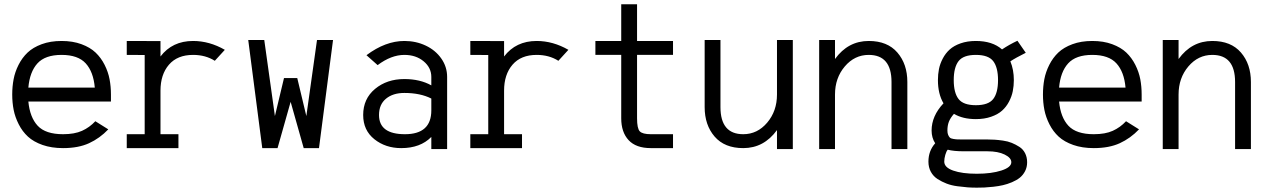

<svg xmlns="http://www.w3.org/2000/svg" viewBox="-20 -678 5873 889"><path d="M111.3 -272.5H418.9Q412.6 -345.2 377 -384.5Q341.3 -423.8 265.1 -423.8Q189 -423.8 153.3 -384.5Q117.7 -345.2 111.3 -272.5ZM111.3 -208Q118.2 -134.8 154.5 -95.7Q190.9 -56.6 272 -56.6Q325.2 -56.6 359.9 -72.3Q394.5 -87.9 421.4 -116.7L481.4 -79.1Q441.9 -37.6 392.3 -14.9Q342.8 7.8 272 7.8Q218.8 7.8 177 -6.8Q135.3 -21.5 109.4 -45.4Q83.5 -69.3 66.7 -102.5Q49.8 -135.7 43.2 -169.4Q36.6 -203.1 36.6 -240.2Q36.6 -277.3 43 -311Q49.3 -344.7 65.9 -377.7Q82.5 -410.6 107.7 -434.6Q132.8 -458.5 173.1 -473.4Q213.4 -488.3 265.1 -488.3Q316.9 -488.3 357.2 -473.4Q397.5 -458.5 422.6 -434.6Q447.8 -410.6 464.4 -377.7Q481 -344.7 487.3 -311Q493.7 -277.3 493.7 -240.2V-208Z M974.6 -396.5Q931.6 -423.8 874 -423.8Q801.3 -423.8 762.2 -378.4Q723.1 -333 723.1 -258.3V-56.6H806.2V7.8H566.9V-56.6H649.9V-423.3L566.9 -423.8V-488.3L723.1 -487.8V-416.5Q777.8 -488.3 874 -488.3Q949.7 -488.3 1021 -447.3Z M1447.8 -492.7H1522L1457 7.8H1386.2L1325.7 -206.5L1265.1 7.8H1194.3L1129.4 -492.7H1203.6L1252.9 -140.6L1294.9 -316.4H1356.4L1398.4 -140.6Z M2050.3 -321.8V12.2H1977.1V-43.9Q1926.3 7.8 1837.9 7.8Q1765.1 7.8 1713.4 -33.4Q1661.6 -74.7 1661.6 -145.5Q1661.6 -220.7 1716.6 -266.4Q1771.5 -312 1852.1 -312Q1924.8 -312 1977.1 -282.7V-321.8Q1977.1 -364.7 1941.4 -394.3Q1905.8 -423.8 1852.5 -423.8Q1791.5 -423.8 1728.5 -376.5L1676.8 -422.4Q1764.6 -488.3 1852.5 -488.3Q1905.8 -488.3 1950.9 -467Q1996.1 -445.8 2023.2 -407.2Q2050.3 -368.7 2050.3 -321.8ZM1855 -56.6Q1977.1 -56.6 1977.1 -167V-221.7Q1926.3 -247.6 1852.1 -247.6Q1799.3 -247.6 1767.1 -220.9Q1734.9 -194.3 1734.9 -145.5Q1734.9 -56.6 1855 -56.6Z M2565.4 -396.5Q2522.5 -423.8 2464.8 -423.8Q2392.1 -423.8 2353 -378.4Q2314 -333 2314 -258.3V-56.6H2397V7.8H2157.7V-56.6H2240.7V-423.3L2157.7 -423.8V-488.3L2314 -487.8V-416.5Q2368.7 -488.3 2464.8 -488.3Q2540.5 -488.3 2611.8 -447.3Z M2856.4 -658.2H2929.7V-488.3H3096.2V-423.8H2929.7V-130.4Q2929.7 -83.5 2942.1 -70.1Q2954.6 -56.6 2993.7 -56.6H3096.2V7.8H2993.7Q2924.8 7.8 2890.6 -29.1Q2856.4 -65.9 2856.4 -130.4V-423.8H2736.8V-488.3H2856.4Z M3650.9 12.2H3577.6V-75.7Q3517.1 7.8 3421.4 7.8Q3335 7.8 3288.8 -45.7Q3242.7 -99.1 3242.7 -182.1V-492.7H3315.9V-182.1Q3315.9 -56.6 3421.4 -56.6Q3486.8 -56.6 3532.2 -110.1Q3577.6 -163.6 3577.6 -240.2V-492.7H3650.9Z M3772.9 -492.7H3846.2V-404.8Q3906.7 -488.3 4002.4 -488.3Q4088.9 -488.3 4135 -434.8Q4181.2 -381.3 4181.2 -298.3V12.2H4107.9V-298.3Q4107.9 -423.8 4002.4 -423.8Q3937 -423.8 3891.6 -370.4Q3846.2 -316.9 3846.2 -240.2V12.2H3772.9Z M4366.7 -73.7Q4366.7 -61.5 4370.1 -53.5Q4373.5 -45.4 4377.9 -41Q4382.3 -36.6 4394 -34.7Q4405.8 -32.7 4414.6 -32.5Q4423.3 -32.2 4443.8 -32.2H4551.8Q4568.8 -32.2 4584.7 -31.2Q4600.6 -30.3 4623.5 -27.1Q4646.5 -23.9 4664.8 -16.4Q4683.1 -8.8 4700 2Q4716.8 12.7 4726.3 31.2Q4735.8 49.8 4735.8 73.2Q4735.8 96.2 4726.3 114.5Q4716.8 132.8 4701.9 144.8Q4687 156.7 4665.5 165.8Q4644 174.8 4623.8 179.4Q4603.5 184.1 4578.9 186.8Q4554.2 189.5 4537.6 190.2Q4521 190.9 4502.9 190.9Q4480.5 190.9 4460.4 189.5Q4440.4 188 4412.8 184.3Q4385.3 180.7 4363 172.1Q4340.8 163.6 4321 150.9Q4301.3 138.2 4290 117.4Q4278.8 96.7 4278.8 70.3Q4278.8 20.5 4310.1 -14.6Q4293.5 -40 4293.5 -73.7Q4293.5 -141.1 4348.6 -199.7Q4322.8 -243.2 4322.8 -307.1Q4322.8 -334 4327.6 -358.4Q4332.5 -382.8 4345.2 -407Q4357.9 -431.2 4377.2 -448.7Q4396.5 -466.3 4427.7 -477.3Q4459 -488.3 4498.5 -488.3Q4575.2 -488.3 4619.6 -449.2Q4653.3 -471.7 4690.9 -489.3L4729.5 -433.6Q4681.6 -409.7 4658.2 -394Q4674.3 -355 4674.3 -307.1Q4674.3 -280.3 4669.4 -255.9Q4664.6 -231.4 4651.9 -207.3Q4639.2 -183.1 4619.9 -165.8Q4600.6 -148.4 4569.3 -137.5Q4538.1 -126.5 4498.5 -126.5Q4438 -126.5 4397 -150.9Q4379.9 -131.3 4373.3 -113.8Q4366.7 -96.2 4366.7 -73.7ZM4418.2 -394.8Q4396 -365.7 4396 -307.1Q4396 -248.5 4418.2 -219.7Q4440.4 -190.9 4498.5 -190.9Q4556.6 -190.9 4578.9 -219.7Q4601.1 -248.5 4601.1 -307.1Q4601.1 -365.7 4578.9 -394.8Q4556.6 -423.8 4498.5 -423.8Q4440.4 -423.8 4418.2 -394.8ZM4368.2 15.1Q4361.8 22 4356.9 39.1Q4352.1 56.2 4352.1 70.3Q4352.1 97.2 4393.3 111.8Q4434.6 126.5 4502.9 126.5Q4570.3 126.5 4616.5 111.6Q4662.6 96.7 4662.6 73.2Q4662.6 52.7 4631.8 37.6Q4601.1 22.5 4551.8 22.5H4443.8Q4395 22.5 4368.2 15.1Z M4883.8 -272.5H5191.4Q5185.1 -345.2 5149.4 -384.5Q5113.8 -423.8 5037.6 -423.8Q4961.4 -423.8 4925.8 -384.5Q4890.1 -345.2 4883.8 -272.5ZM4883.8 -208Q4890.6 -134.8 4927 -95.7Q4963.4 -56.6 5044.4 -56.6Q5097.7 -56.6 5132.3 -72.3Q5167 -87.9 5193.8 -116.7L5253.9 -79.1Q5214.4 -37.6 5164.8 -14.9Q5115.2 7.8 5044.4 7.8Q4991.2 7.8 4949.5 -6.8Q4907.7 -21.5 4881.8 -45.4Q4856 -69.3 4839.1 -102.5Q4822.3 -135.7 4815.7 -169.4Q4809.1 -203.1 4809.1 -240.2Q4809.1 -277.3 4815.4 -311Q4821.8 -344.7 4838.4 -377.7Q4855 -410.6 4880.1 -434.6Q4905.3 -458.5 4945.6 -473.4Q4985.8 -488.3 5037.6 -488.3Q5089.4 -488.3 5129.6 -473.4Q5169.9 -458.5 5195.1 -434.6Q5220.2 -410.6 5236.8 -377.7Q5253.4 -344.7 5259.8 -311Q5266.1 -277.3 5266.1 -240.2V-208Z M5363.8 -492.7H5437V-404.8Q5497.6 -488.3 5593.3 -488.3Q5679.7 -488.3 5725.8 -434.8Q5772 -381.3 5772 -298.3V12.2H5698.7V-298.3Q5698.7 -423.8 5593.3 -423.8Q5527.8 -423.8 5482.4 -370.4Q5437 -316.9 5437 -240.2V12.2H5363.8Z"/></svg>

Font: AzarMehrMonospaced
Style: SansBold
Weight: 1
Designer: Amin Abedi
Version: Version 1.00